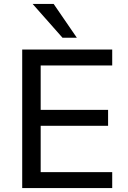

<svg xmlns="http://www.w3.org/2000/svg" viewBox="-20 -957 653 977"><path d="M93 0V-705H551V-624H187V-398H530V-317H187V-81H551V0ZM298 -765 146 -937H253L371 -765Z"/></svg>

Font: Nunito Sans 12pt ExtraLight 10pt Medium
Style: Regular
Weight: 500
Version: Version 3.101;gftools[0.9.27]